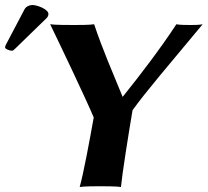

<svg xmlns="http://www.w3.org/2000/svg" viewBox="-22 -745 830 768"><path d="M107.2 -725C96.2 -725 82.1 -719 76.2 -708L1 -565C-0.7 -561.7 -1.7 -556.9 -1.7 -555.4C-1.7 -548.6 18.1 -542 25.9 -542C29.9 -542 34.3 -546.3 38.3 -550L163.8 -672C169.1 -677.1 171.7 -682.8 171.7 -689.1C171.7 -708.2 126.5 -725 107.2 -725ZM508.2 -304.2C563.5 -380.9 647 -477.5 788.6 -648C775.1 -645 753.1 -645 741.1 -645C728.1 -645 695.1 -645 683.6 -648C619 -549.7 539.1 -445.1 468.6 -357.5C427.1 -458.8 387.8 -548.3 354.6 -648C337.1 -645 293.1 -645 276.1 -645C259.1 -645 195.1 -645 178.6 -648C208 -588 326.2 -340.2 352.9 -275.1C335.4 -177.5 312.3 -52.5 296.8 3C313.3 0 364.3 0 379.3 0C394.3 0 446.3 0 461.8 3C466.5 -48 491.4 -205.1 508.2 -304.2Z"/></svg>

Font: Linux Biolinum O 
Style: Bold Italic
Weight: 700
Designer: Philipp H. Poll
Foundry: Philipp H. Poll
Version: Version 1.3.2